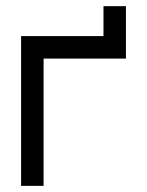

<svg xmlns="http://www.w3.org/2000/svg" viewBox="-20 -606 479 626"><path d="M317.4 -488.3V-585.9H390.6V-415H122.1V0H48.8V-488.3Z"/></svg>

Font: Sanitrixie
Style: Regular
Weight: 400
Designer: Jayvee D. Enaguas (Grand Chaos)
Version: Version 1.1 - 6/9/2013